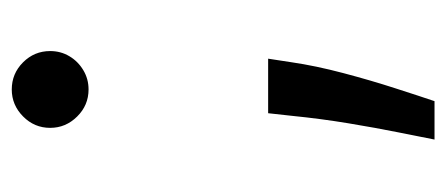

<svg xmlns="http://www.w3.org/2000/svg" viewBox="-232 -334 745 320"><g transform="rotate(-90 140.0 -174.5)"><path d="M201.7 -99.6 195.8 -61Q189.9 -20.5 177.7 25.6Q165.5 71.8 152.3 112.5Q139.2 153.3 130.9 177.7H66.9Q71.3 154.8 78.9 117.4Q86.4 80.1 94 34.2Q101.6 -11.7 106.4 -59.6L110.8 -99.6ZM150.4 -398.9Q124 -398.9 105.2 -418Q86.4 -437 86.4 -462.9Q86.4 -489.3 105.5 -508.1Q124.5 -526.9 150.4 -526.9Q176.8 -526.9 195.6 -508.1Q214.4 -489.3 214.4 -462.9Q214.4 -445.3 205.8 -430.9Q197.3 -416.5 182.6 -407.7Q168 -398.9 150.4 -398.9Z"/></g></svg>

Font: Sahel VF Regular
Style: Regular
Weight: 400
Foundry: Saber Rastikerdar (saber.rastikerdar@gmail.com)
Version: Version 3.4.0